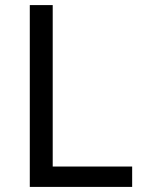

<svg xmlns="http://www.w3.org/2000/svg" viewBox="-20 -734 564 754"><path d="M97 0V-714H187V-80H499V0Z"/></svg>

Font: Noto Sans Meetei Mayek
Style: Regular
Weight: 400
Designer: Monotype Design Team and Neelakash Kshetrimayum
Foundry: Monotype Imaging Inc.
Version: Version 2.002